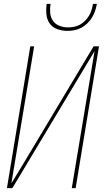

<svg xmlns="http://www.w3.org/2000/svg" viewBox="-20 -975 540 995"><path d="M16 0 137 -735H157L39 -25L88 -105L465 -735H493L372 0H352L470 -710L44 0ZM329 -815Q302 -815 277 -824Q252 -833 237.5 -853.5Q223 -874 220.5 -901Q218 -928 222 -955H242Q238 -932 240 -909Q242 -886 254 -868Q266 -850 287.5 -841.5Q309 -833 332 -833Q348 -833 363.5 -836Q379 -839 394 -847Q409 -855 421 -867.5Q433 -880 441.5 -894Q450 -908 454.5 -923.5Q459 -939 462 -955H482Q479 -937 473 -919Q467 -901 457 -884.5Q447 -868 432.5 -854Q418 -840 401 -831Q384 -822 365.5 -818.5Q347 -815 329 -815Z"/></svg>

Font: Iosevka Curly Thin Oblique
Style: Regular
Weight: 100
Italic angle: -9°
Monospace: yes
Designer: Belleve Invis
Foundry: Belleve Invis
Version: Version 11.1.0; ttfautohint (v1.8.3)